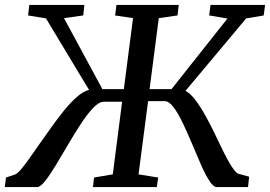

<svg xmlns="http://www.w3.org/2000/svg" viewBox="-52 -763 1102 783"><path d="M-32.5 0 -27.5 -39 9.5 -51.5Q20 -56 34.8 -73.5Q49.5 -91 68.5 -118Q87.5 -145 109.5 -176.5Q134 -211 159.8 -247.2Q185.5 -283.5 211.5 -315.2Q237.5 -347 262.8 -368.8Q288 -390.5 311 -396.5L135.5 -688L62.5 -700L67.5 -743H292L287.5 -700L209 -689L365.5 -399.5H453L490.5 -689L417.5 -700L423 -743H677L672 -700L595.5 -689L558 -399.5H647.5L875.5 -687.5L801 -700L806.5 -743H1029L1023.5 -700L952 -688L704.5 -392.5Q721.5 -383.5 738.8 -362.8Q756 -342 772.8 -313.8Q789.5 -285.5 805.8 -254Q822 -222.5 836.5 -191Q849 -165.5 860.5 -142Q872 -118.5 883 -99.8Q894 -81 903.2 -69.2Q912.5 -57.5 920 -54.5L964 -42.5L959.5 0H832Q818.5 0 802 -25.2Q785.5 -50.5 768 -90.5Q750.5 -130.5 731.8 -175.2Q713 -220 694 -260Q675 -300 656.2 -325.2Q637.5 -350.5 619.5 -350.5H552L513 -52L593 -39L587.5 0H327L331.5 -39L408 -52L446 -348H371Q352 -348 328 -323Q304 -298 278 -258.2Q252 -218.5 226 -174Q200 -129.5 176 -89.8Q152 -50 132.2 -25Q112.5 0 99.5 0Z"/></svg>

Font: Merriweather 24pt
Style: Italic
Weight: 400
Italic angle: -7.8°
Designer: Eben Sorkin
Foundry: Eben Sorkin
Version: Version 2.101